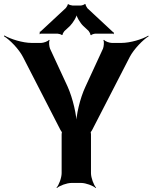

<svg xmlns="http://www.w3.org/2000/svg" viewBox="-79 -929 775 975"><path d="M264 -490 175 -682C171 -692 168 -717 173 -724L170 -727C165 -719 141 -711 130 -711H82C36 -711 -27 -731 -57 -749L-59 -745C-29 -727 17 -680 38 -639L228 -269C229 -267 236 -256 237 -257L236 -261C235 -260 234 -248 234 -246V-50C234 -26 220 11 208 24L210 26C223 14 260 0 284 0H333C357 0 394 14 407 26L409 24C397 11 383 -26 383 -50V-246C383 -248 382 -260 381 -261L380 -257C381 -256 388 -267 389 -269L580 -640C601 -680 647 -727 676 -745L674 -748C645 -730 583 -711 537 -711H489C477 -711 454 -719 449 -727L446 -724C451 -717 448 -692 444 -682L355 -489C327 -430 307 -342 307 -292H311C311 -342 291 -430 264 -490ZM495 -766 365 -887C362 -891 354 -904 356 -907L352 -909C350 -905 336 -901 331 -901H289C284 -901 270 -905 268 -908L265 -907C266 -904 258 -891 255 -888L127 -769C126 -768 124 -768 123 -768L122 -765C122 -764 124 -763 124 -762C124 -760 122 -758 121 -757L123 -755C124 -756 126 -758 128 -758H214C219 -758 233 -754 235 -751L239 -752C237 -755 245 -768 248 -771L276 -797C291 -812 312 -845 312 -861H308C308 -845 329 -811 344 -797L371 -772C374 -768 382 -755 380 -752L384 -750C385 -754 400 -758 405 -758H494C495 -758 496 -756 497 -755L500 -758C499 -759 497 -760 497 -761C497 -762 498 -762 499 -763L497 -766Z"/></svg>

Font: Asimov
Style: Edge
Weight: 500
Designer: Google
Version: Version 2.000980: 2014